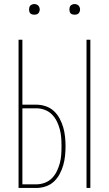

<svg xmlns="http://www.w3.org/2000/svg" viewBox="-20 -932 540 952"><path d="M409 0V-735H428V0ZM72 0V-735H91V-413H160Q183 -413 206 -405.5Q229 -398 246.5 -382Q264 -366 275.5 -344.5Q287 -323 293.5 -300.5Q300 -278 302.5 -254Q305 -230 305 -207Q305 -183 302.5 -159Q300 -135 293.5 -112.5Q287 -90 275.5 -68.5Q264 -47 246.5 -31Q229 -15 206 -7.5Q183 0 160 0ZM91 -18H160Q181 -18 201.5 -25.5Q222 -33 237 -48Q252 -63 261.5 -82.5Q271 -102 276.5 -122.5Q282 -143 283.5 -164Q285 -185 285 -207Q285 -228 283.5 -249Q282 -270 276.5 -291Q271 -312 261.5 -331Q252 -350 237 -365Q222 -380 201.5 -387.5Q181 -395 160 -395H91ZM350 -859Q345 -859 339.5 -860.5Q334 -862 330.5 -865.5Q327 -869 325.5 -874.5Q324 -880 324 -885Q324 -890 325.5 -895.5Q327 -901 330.5 -904.5Q334 -908 339.5 -910Q345 -912 350 -912Q355 -912 360.5 -910Q366 -908 369.5 -904.5Q373 -901 375 -895.5Q377 -890 377 -885Q377 -880 375 -874.5Q373 -869 369.5 -865.5Q366 -862 360.5 -860.5Q355 -859 350 -859ZM150 -859Q145 -859 139.5 -860.5Q134 -862 130.5 -865.5Q127 -869 125.5 -874.5Q124 -880 124 -885Q124 -890 125.5 -895.5Q127 -901 130.5 -904.5Q134 -908 139.5 -910Q145 -912 150 -912Q155 -912 160.5 -910Q166 -908 169.5 -904.5Q173 -901 175 -895.5Q177 -890 177 -885Q177 -880 175 -874.5Q173 -869 169.5 -865.5Q166 -862 160.5 -860.5Q155 -859 150 -859Z"/></svg>

Font: Iosevka SS18 Thin
Style: Regular
Weight: 100
Monospace: yes
Designer: Belleve Invis
Foundry: Belleve Invis
Version: Version 25.1.1; ttfautohint (v1.8.4)